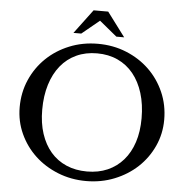

<svg xmlns="http://www.w3.org/2000/svg" viewBox="-63 -1030 1071 1101"><g transform="rotate(5 473.0 -479.5)"><path d="M473 -780Q561 -780 637 -749Q713 -718 769 -664Q825 -610 857 -537Q889 -464 889 -379Q889 -298 856.5 -227Q824 -156 768 -103.5Q712 -51 636 -20.5Q560 10 473 10Q386 10 310 -20.5Q234 -51 178 -103.5Q122 -156 89.5 -227Q57 -298 57 -379Q57 -464 89 -537Q121 -610 177 -664Q233 -718 309 -749Q385 -780 473 -780ZM473 -45Q539 -45 591.5 -68Q644 -91 681.5 -134Q719 -177 739 -238Q759 -299 759 -376Q759 -456 739 -520.5Q719 -585 682 -630.5Q645 -676 592 -700.5Q539 -725 473 -725Q407 -725 354 -700.5Q301 -676 264 -630.5Q227 -585 207 -520.5Q187 -456 187 -376Q187 -299 207 -238Q227 -177 264 -134Q301 -91 354 -68Q407 -45 473 -45ZM515 -969 619 -830H574L473 -913L372 -830H327L431 -969Z"/></g></svg>

Font: SVN-Libre Baskerville
Style: Regular
Weight: 400
Designer: Pablo Impallari, Rodrigo Fuenzalida
Foundry: Pablo Impallari, Rodrigo Fuenzalida
Version: Version 1.000; ttfautohint (v1.8.4)